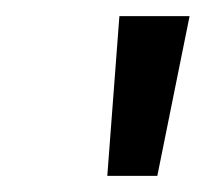

<svg xmlns="http://www.w3.org/2000/svg" viewBox="-20 -775 255 238"><path d="M113 -557 128 -755H215L175 -557Z"/></svg>

Font: Host Grotesk
Style: Italic
Weight: 400
Italic angle: -8°
Designer: Doğukan Karapınar based on Poppins by Indian Type Foundry, Jonny Pinhorn
Foundry: Element Type
Version: Version 1.001; ttfautohint (v1.8.4.7-5d5b)